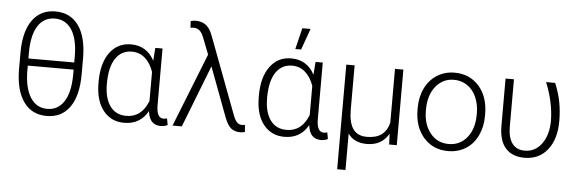

<svg xmlns="http://www.w3.org/2000/svg" viewBox="-56 -944 4019 1337"><g transform="rotate(5 1953.5 -275.5)"><path d="M504.9 -300.8Q504.9 -151.4 448.2 -70.8Q391.6 9.8 286.6 9.8Q183.1 9.8 126 -69.8Q68.8 -149.4 67.4 -294.4V-412.1Q67.4 -560.5 124.5 -640.6Q181.6 -720.7 285.6 -720.7Q390.1 -720.7 447 -641.6Q503.9 -562.5 504.9 -416.5ZM126 -377.9H446.3V-419.4Q446.3 -541.5 404.1 -606.2Q361.8 -670.9 285.6 -670.9Q209.5 -670.9 167.7 -606Q126 -541 126 -417.5ZM446.3 -328.1H126V-294.4Q126 -174.8 168 -107.2Q210 -39.6 286.6 -39.6Q360.8 -39.6 402.8 -103.3Q444.8 -167 446.3 -287.1Z M1050.3 -528.3V-130.9Q1050.8 -42.5 1099.6 -42.5Q1109.9 -42.5 1124 -46.4L1132.3 -1Q1112.3 10.3 1084.5 10.3Q1046.4 10.3 1023.7 -12Q1001 -34.2 994.1 -85.9Q940.4 10.3 828.6 10.3Q740.2 10.3 686.3 -53.5Q632.3 -117.2 627.4 -229L627 -259.8Q627 -389.2 681.6 -463.6Q736.3 -538.1 829.6 -538.1Q940.4 -538.1 993.2 -438L1000 -528.3ZM685.5 -249.5Q685.5 -149.9 725.6 -94.5Q765.6 -39.1 839.4 -39.1Q946.3 -39.1 991.7 -156.7V-359.9Q970.2 -421.4 931.4 -454.8Q892.6 -488.3 840.3 -488.3Q767.6 -488.3 726.6 -427.7Q685.5 -367.2 685.5 -249.5Z M1265.6 -741.2Q1341.8 -741.2 1375 -666.5L1387.7 -634.8L1585 -110.8Q1598.6 -74.7 1612.8 -60.5Q1627 -46.4 1647.5 -46.4L1668.5 -48.3L1672.4 0Q1660.6 5.4 1639.2 5.4Q1601.1 5.4 1576.2 -14.2Q1551.3 -33.7 1529.8 -88.9L1400.4 -434.1L1231.4 0H1166.5L1370.1 -513.7L1324.7 -630.4L1317.4 -646.5Q1295.9 -691.4 1254.4 -691.4L1231.4 -689.5L1229 -735.8Q1245.1 -741.2 1265.6 -741.2Z M2170.4 -528.3V-130.9Q2170.9 -42.5 2219.7 -42.5Q2230 -42.5 2244.1 -46.4L2252.4 -1Q2232.4 10.3 2204.6 10.3Q2166.5 10.3 2143.8 -12Q2121.1 -34.2 2114.3 -85.9Q2060.5 10.3 1948.7 10.3Q1860.4 10.3 1806.4 -53.5Q1752.4 -117.2 1747.6 -229L1747.1 -259.8Q1747.1 -389.2 1801.8 -463.6Q1856.4 -538.1 1949.7 -538.1Q2060.5 -538.1 2113.3 -438L2120.1 -528.3ZM1805.7 -249.5Q1805.7 -149.9 1845.7 -94.5Q1885.7 -39.1 1959.5 -39.1Q2066.4 -39.1 2111.8 -156.7V-359.9Q2090.3 -421.4 2051.5 -454.8Q2012.7 -488.3 1960.4 -488.3Q1887.7 -488.3 1846.7 -427.7Q1805.7 -367.2 1805.7 -249.5ZM2007.8 -753.9H2065.4L2012.2 -605.5H1971.7Z M2393.1 -528.3V-217.8Q2393.1 -129.9 2423.8 -84.7Q2454.6 -39.6 2521.5 -39.6Q2585.9 -39.6 2623.5 -67.6Q2661.1 -95.7 2675.3 -152.3V-528.3H2733.9V0H2680.7L2677.2 -75.2Q2629.4 9.8 2525.4 9.8Q2435.5 9.8 2393.1 -51.3V203.1H2335V-528.3Z M2856.4 -272Q2856.4 -348.1 2886 -409.2Q2915.5 -470.2 2969.5 -504.2Q3023.4 -538.1 3091.8 -538.1Q3197.3 -538.1 3262.7 -464.1Q3328.1 -390.1 3328.1 -268.1V-255.9Q3328.1 -179.2 3298.6 -117.9Q3269 -56.6 3215.3 -23.4Q3161.6 9.8 3092.8 9.8Q2987.8 9.8 2922.1 -64.2Q2856.4 -138.2 2856.4 -260.3ZM2915 -255.9Q2915 -161.1 2964.1 -100.3Q3013.2 -39.6 3092.8 -39.6Q3171.9 -39.6 3220.9 -100.3Q3270 -161.1 3270 -260.7V-272Q3270 -332.5 3247.6 -382.8Q3225.1 -433.1 3184.6 -460.7Q3144 -488.3 3091.8 -488.3Q3013.7 -488.3 2964.4 -427Q2915 -365.7 2915 -266.6Z M3506.8 -528.3V-194.8Q3507.3 -118.7 3537.6 -79.1Q3567.9 -39.6 3624.5 -39.6Q3697.8 -39.6 3743.2 -102.1Q3788.6 -164.6 3788.6 -263.7Q3787.1 -391.6 3731.4 -528.3H3794.9Q3823.2 -459 3835 -396.5Q3846.7 -334 3846.7 -264.6Q3846.7 -139.2 3787.6 -64.7Q3728.5 9.8 3627 9.8Q3539.6 9.8 3493.9 -43Q3448.2 -95.7 3448.2 -198.2V-528.3Z"/></g></svg>

Font: SteelSelectRoboto
Style: Regular
Weight: 300
Designer: Google
Version: Version 2.137; 2017